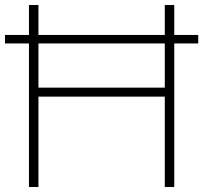

<svg xmlns="http://www.w3.org/2000/svg" viewBox="-22 -749 814 769"><path d="M94 0V-729H132V0ZM638 0V-729H676V0ZM112 -362V-398H658V-362ZM-2 -575V-609H772V-575Z"/></svg>

Font: Mona Sans ExtraLight
Style: Regular
Weight: 200
Designer: Deni Anggara
Foundry: GitHub
Version: Version 2.000